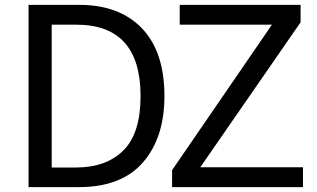

<svg xmlns="http://www.w3.org/2000/svg" viewBox="-20 -765 1297 785"><path d="M683.6 -69.3 1091.8 -664.1H714.8V-745.1H1209V-673.8L798.8 -81.1H1218.8V0H683.6ZM96.7 0V-745.1H304.7Q467.8 -745.1 560.1 -649.4Q652.3 -553.7 652.3 -372.1Q652.3 -202.1 564.5 -101.1Q476.6 0 302.7 0ZM191.4 -80.1H290Q414.1 -80.1 484.4 -149.9Q554.7 -219.7 554.7 -372.1Q554.7 -664.1 292 -664.1H191.4Z"/></svg>

Font: Gothic A1 Medium
Style: Regular
Weight: 500
Designer: HanYang I&C Co.,Ltd.
Foundry: HanYang I&C Co.,Ltd.
Version: Version 2.50